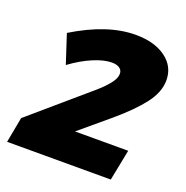

<svg xmlns="http://www.w3.org/2000/svg" viewBox="-127 -827 912 943"><g transform="rotate(20 329.0 -355.0)"><path d="M456 -288 306 -162H584L552 0H10L35 -133L335 -391Q370 -421 392.5 -449.5Q415 -478 416 -499Q418 -519 403.5 -530.5Q389 -542 361 -542Q320 -542 264.5 -518.5Q209 -495 152 -453L103 -603Q278 -710 425 -710Q523 -710 582.5 -666.5Q642 -623 642 -551Q642 -489 594 -426.5Q546 -364 456 -288Z"/></g></svg>

Font: TypoPRO Montserrat
Style: Italic
Weight: 800
Italic angle: -11.3°
Designer: Julieta Ulanovsky
Foundry: Julieta Ulanovsky
Version: Version 6.001